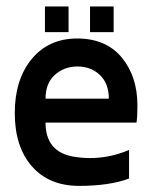

<svg xmlns="http://www.w3.org/2000/svg" viewBox="-20 -574 455 603"><path d="M336.9 -473.1H262.7V-553.7H336.9ZM195.3 -473.1H121.1V-553.7H195.3ZM385.3 -13.2Q323.2 9.8 228.5 9.8Q133.8 9.8 80.1 -51.8Q26.4 -113.3 26.4 -218.8Q26.4 -324.2 79.6 -388.7Q132.8 -453.1 222.7 -453.1Q312.5 -453.1 362.3 -393.6Q411.6 -334 411.6 -242.7Q411.6 -207.5 408.7 -189H123Q123 -97.2 210.9 -82Q236.3 -77.6 262.7 -77.6Q325.7 -77.6 385.3 -103ZM321.8 -264.2Q321.8 -311.5 293.9 -338.4Q265.6 -365.2 223.6 -365.2Q181.6 -365.2 152.3 -338.9Q123 -312.5 123 -264.2Z"/></svg>

Font: Keraleeyam
Style: Regular
Weight: 400
Designer: Hussain K. H.
Foundry: Swathanthra Malayalam Computing(SMC) http://smc.org.in
Version: Version 3.0.0+20221109